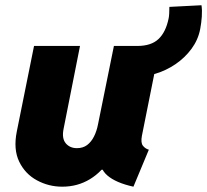

<svg xmlns="http://www.w3.org/2000/svg" viewBox="-20 -702 788 730"><path d="M216.8 7.8Q165 7.8 120.4 -16.4Q75.7 -40.5 53 -87.4Q30.3 -134.3 43.9 -202.1L109.4 -527.3H284.2L221.7 -211.9Q214.4 -175.8 230 -157.2Q245.6 -138.7 272.5 -138.7Q295.4 -138.7 311.3 -150.6Q327.1 -162.6 337.4 -183.1Q347.7 -203.6 352.5 -228.5L413.1 -527.3H587.9L519.5 -185.5Q514.6 -159.2 523.4 -147.9Q532.2 -136.7 545.9 -132.8L487.3 7.8Q420.9 -6.8 388.4 -34.7Q356 -62.5 363.3 -106.4L400.4 -56.6H325.2L398.4 -100.6Q369.1 -49.3 322 -20.8Q274.9 7.8 216.8 7.8ZM489.3 -412.1 502 -527.3Q554.7 -527.3 582.5 -553.5Q610.4 -579.6 621.1 -631.8Q622.6 -638.2 623.3 -650.4Q624 -662.6 624 -675.8L746.1 -682.1Q749 -662.6 747.3 -638.7Q745.6 -614.7 741.2 -591.8Q733.4 -550.8 708.3 -516.6Q683.1 -482.4 647.2 -458Q611.3 -433.6 570.1 -421.4Q528.8 -409.2 489.3 -412.1Z"/></svg>

Font: Reddit Sans Black
Style: Italic
Weight: 900
Italic angle: -11.25°
Designer: Stephen Hutchings
Version: Version 1.013